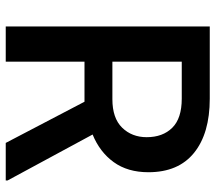

<svg xmlns="http://www.w3.org/2000/svg" viewBox="-61 -690 751 669"><g transform="rotate(90 314.5 -355.5)"><path d="M478 0 334.5 -274.4H194.8V0H72.3V-710.9H323.7Q444.8 -710.9 512.5 -656.2Q580.1 -601.6 580.1 -497.1Q580.1 -424.8 544.9 -376.2Q509.8 -327.6 448.7 -302.7L608.9 -6.3V0ZM323.7 -613.3H194.8V-371.6H325.7Q391.6 -371.6 424.8 -405.5Q458 -439.5 458 -491.2Q458 -546.9 425.3 -580.1Q392.6 -613.3 323.7 -613.3Z"/></g></svg>

Font: Vazirmatn FD Medium
Style: Regular
Weight: 500
Designer: Saber Rastikerdar
Foundry: Saber Rastikerdar
Version: Version 33.003